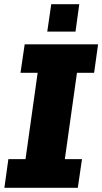

<svg xmlns="http://www.w3.org/2000/svg" viewBox="-20 -898 489 918"><path d="M1 0 20 -137H102L160 -550H78L98 -686H449L430 -550H348L290 -137H372L352 0ZM206 -747 225 -878H359L341 -747Z"/></svg>

Font: Chivo Medium ExtraBold
Style: Italic
Weight: 800
Italic angle: -8.05°
Version: Version 2.002